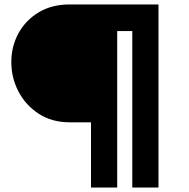

<svg xmlns="http://www.w3.org/2000/svg" viewBox="-20 -845 852 865"><path d="M390 0H508V-705H576V0H694V-825H294Q213.5 -825 154.5 -789.5Q95.5 -754 63.2 -695Q31 -636 31 -565Q31 -494.5 63.2 -432.8Q95.5 -371 154.5 -332.5Q213.5 -294 294 -294H390Z"/></svg>

Font: Spartan Black
Style: Regular
Weight: 900
Designer: Matt Bailey, Mirko Velimirovic
Foundry: Matt Bailey
Version: Version 1.003; ttfautohint (v1.8.3)